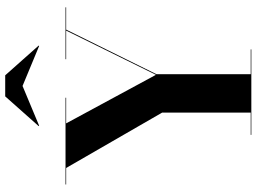

<svg xmlns="http://www.w3.org/2000/svg" viewBox="-150 -884 1034 775"><g transform="rotate(-90 367.5 -497.0)"><path d="M407.5 -923.5 247 -856.5 245.5 -858.5 365.5 -993.5H450.5L570.5 -858.5L569 -856.5ZM210 -2.5H300V-360L76.5 -747.5H10V-750H360V-747.5H256.5L452.5 -385L631 -747.5H515.5V-750H725V-747.5H635L455 -383V-2.5H555V0H210Z"/></g></svg>

Font: Bodoni* 72pt
Style: Bold
Weight: 700
Version: Version 2.3